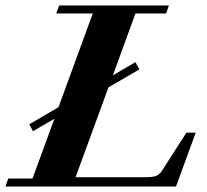

<svg xmlns="http://www.w3.org/2000/svg" viewBox="-36 -683 757 703"><path d="M-16.1 0 -5.9 -29.3H83L163.1 -248L84.5 -202.6L71.3 -228L178.2 -290.5L303.7 -633.8H169.9L180.7 -663.1H582.5L572.3 -633.8H460L377.4 -407.2L460 -455.6L474.1 -428.7L361.3 -363.3L240.7 -34.2H497.6Q522.5 -34.2 535.4 -38.8Q548.3 -43.5 557.6 -58.6L646.5 -197.3H680.7L608.4 0Z"/></svg>

Font: Elstob ExtraBold
Style: Italic
Weight: 800
Italic angle: -20°
Designer: Peter S. Baker
Version: Version 1.015